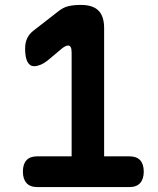

<svg xmlns="http://www.w3.org/2000/svg" viewBox="-20 -760 640 780"><path d="M132 0Q102 0 87.5 -16.5Q73 -33 73 -63Q73 -93 87.5 -109Q102 -125 132 -125H271V-546Q271 -561 267.5 -568Q264 -575 257 -575Q252 -575 246.5 -572.5Q241 -570 234 -565L178 -518Q160 -503 145 -497Q130 -491 119 -491Q101 -491 91.5 -509Q82 -527 82 -563Q82 -586 90 -603.5Q98 -621 114 -634L213 -711Q236 -730 258 -735Q280 -740 309 -740Q357 -740 380 -717Q403 -694 403 -646V-125H505Q535 -125 549.5 -109Q564 -93 564 -63Q564 -33 549.5 -16.5Q535 0 505 0Z"/></svg>

Font: Maple Mono NL
Style: Bold
Weight: 700
Monospace: yes
Designer: subframe7536
Version: Version 7.000